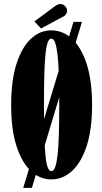

<svg xmlns="http://www.w3.org/2000/svg" viewBox="-20 -858 493 930"><path d="M92.5 52 336 -752H377L134.5 52ZM228.5 11Q173 11 129 -30.2Q85 -71.5 59.5 -151.5Q34 -231.5 34 -349Q34 -467 59.5 -547.5Q85 -628 129 -669.5Q173 -711 228.5 -711Q284.5 -711 329.2 -669.5Q374 -628 400 -547.5Q426 -467 426 -349Q426 -231.5 400 -151.5Q374 -71.5 329.2 -30.2Q284.5 11 228.5 11ZM228.5 -29Q240 -29 247.2 -48.8Q254.5 -68.5 259 -108.5Q263.5 -148.5 265.2 -208.5Q267 -268.5 267 -349Q267 -429.5 265.2 -489.8Q263.5 -550 259 -590.2Q254.5 -630.5 247.2 -650.8Q240 -671 228.5 -671Q217.5 -671 210.5 -650.8Q203.5 -630.5 199.8 -590.2Q196 -550 194.5 -489.8Q193 -429.5 193 -349Q193 -268.5 194.5 -208.5Q196 -148.5 199.8 -108.5Q203.5 -68.5 210.5 -48.8Q217.5 -29 228.5 -29ZM179 -720 146.5 -754 244 -826.5Q251.5 -832 258.5 -835.2Q265.5 -838.5 272 -838.5Q282 -838.5 289.5 -833.2Q297 -828 301 -821Q305 -814 305 -806Q305 -796.5 299 -788Q293 -779.5 279 -774Z"/></svg>

Font: Imbue Thin 10pt Black
Style: Regular
Weight: 900
Version: Version 1.102